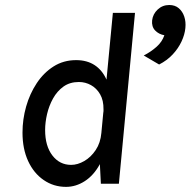

<svg xmlns="http://www.w3.org/2000/svg" viewBox="-20 -735 762 768"><path d="M244 12.5Q194.5 12.5 154.8 -14.8Q115 -42 92.5 -90.8Q70 -139.5 70 -204.5Q70 -257.5 84.5 -308.8Q99 -360 126.8 -402Q154.5 -444 194.2 -469.2Q234 -494.5 284.5 -494.5Q328 -494.5 358.5 -474.5Q389 -454.5 406 -416.5L431.5 -683.5H520L455.5 0H383.5L379.5 -78.5Q355 -33.5 319.2 -10.5Q283.5 12.5 244 12.5ZM264.5 -75.5Q290.5 -75.5 317 -90.8Q343.5 -106 362.8 -134.8Q382 -163.5 385.5 -203.5L393 -283Q394 -288 394 -290.5Q394 -293 394 -297.5Q394.5 -333.5 380.5 -357.8Q366.5 -382 344 -394.5Q321.5 -407 295.5 -407Q259.5 -407 234 -388.8Q208.5 -370.5 192.2 -341.2Q176 -312 168.2 -278.5Q160.5 -245 160.5 -215Q160.5 -151 189.5 -113.2Q218.5 -75.5 264.5 -75.5ZM616.5 -477 555 -513Q584 -528 606.2 -547.8Q628.5 -567.5 637.5 -594Q615 -598 600.5 -613.2Q586 -628.5 588.5 -653.5Q591.5 -679 610.8 -697Q630 -715 657 -715Q680 -715 695 -702.2Q710 -689.5 717 -668.8Q724 -648 721.5 -623Q719 -596.5 706 -568.8Q693 -541 670.5 -517Q648 -493 616.5 -477Z"/></svg>

Font: Karla Medium
Style: Italic
Weight: 500
Italic angle: -8°
Designer: Jonathan Pinhorn
Version: Version 2.001